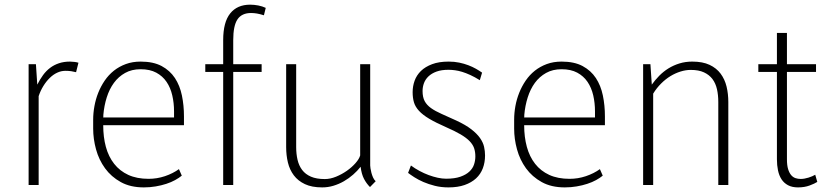

<svg xmlns="http://www.w3.org/2000/svg" viewBox="-20 -792 3538 822"><path d="M305.7 -482.9Q295.9 -485.4 285.2 -487.1Q274.4 -488.8 260.3 -488.8Q241.7 -488.8 224.6 -480.7Q207.5 -472.7 192.6 -458Q177.7 -443.4 165.5 -423.6Q153.3 -403.8 145.5 -380.4V0H102.5V-517.1H133.8L139.6 -429.7Q150.9 -452.1 164.3 -470.5Q177.7 -488.8 194.6 -501.5Q211.4 -514.2 232.4 -521.2Q253.4 -528.3 279.8 -528.3Q288.1 -528.3 299.3 -526.9Q310.5 -525.4 315.9 -523.4Z M582 -495.6Q543.9 -495.6 515.6 -479.7Q487.3 -463.9 467.8 -437.3Q448.2 -410.6 437 -375Q425.8 -339.4 422.4 -299.8Q422.4 -298.8 422.4 -293.9Q422.4 -289.1 421.9 -289.1H725.1V-315.4Q725.1 -351.1 717.5 -383.8Q710 -416.5 693.1 -441.4Q676.3 -466.3 648.9 -481Q621.6 -495.6 582 -495.6ZM595.7 10.3Q538.1 10.3 497.1 -12.5Q456.1 -35.2 429.7 -71.5Q403.3 -107.9 391.1 -152.6Q378.9 -197.3 378.9 -241.2V-279.3Q378.9 -308.1 384.3 -337.6Q389.6 -367.2 400.6 -394.8Q411.6 -422.4 428.2 -446.8Q444.8 -471.2 467.5 -489.3Q490.2 -507.3 518.8 -517.8Q547.4 -528.3 582 -528.3Q636.2 -528.3 671.9 -509.3Q707.5 -490.2 728.8 -458Q750 -425.8 758.8 -383.3Q767.6 -340.8 767.6 -293.9V-255.9H422.4H421.9Q421.9 -205.1 433.3 -163.1Q444.8 -121.1 468.8 -90.6Q492.7 -60.1 529.3 -43.2Q565.9 -26.4 616.2 -26.4Q652.3 -26.4 686.3 -37.8Q720.2 -49.3 746.1 -67.9L758.3 -40Q746.6 -30.3 729.7 -21Q712.9 -11.7 691.9 -4.9Q670.9 2 646.5 6.1Q622.1 10.3 595.7 10.3Z M935.5 0V-483.9H858.9V-517.1H935.5V-620.1Q935.5 -697.3 965.6 -734.6Q995.6 -772 1050.8 -772Q1067.9 -772 1085.7 -768.6Q1103.5 -765.1 1117.7 -758.3L1109.9 -726.6Q1092.8 -731.9 1080.1 -734.1Q1067.4 -736.3 1054.7 -736.3Q1015.1 -736.3 996.8 -709.2Q978.5 -682.1 978.5 -620.1V-517.1H1100.1V-483.9H978.5V0Z M1523.9 -78.1Q1510.3 -60.5 1491.9 -44.4Q1473.6 -28.3 1452.4 -16.1Q1431.2 -3.9 1407.7 3.2Q1384.3 10.3 1359.4 10.3Q1314.9 10.3 1285.4 -3.7Q1255.9 -17.6 1238 -41.3Q1220.2 -64.9 1212.6 -96.2Q1205.1 -127.4 1205.1 -162.6V-517.1H1248V-162.6Q1248 -132.8 1253.9 -107.7Q1259.8 -82.5 1273.7 -64.2Q1287.6 -45.9 1311.3 -35.6Q1335 -25.4 1370.6 -25.4Q1394 -25.4 1418.9 -35.6Q1443.8 -45.9 1465.3 -61Q1486.8 -76.2 1502.2 -93.8Q1517.6 -111.3 1522 -126.5V-517.1H1564.9V-83.5Q1564.9 -79.6 1566.2 -71Q1567.4 -62.5 1570.1 -52.2Q1572.8 -42 1577.1 -32.2Q1581.5 -22.5 1588.4 -16.1L1564 8.8Q1548.8 -6.3 1538.3 -26.4Q1527.8 -46.4 1523.9 -78.1Z M2015.1 -122.6Q2015.1 -141.6 2009.8 -157.5Q2004.4 -173.3 1990.5 -187.7Q1976.6 -202.1 1952.1 -216.6Q1927.7 -231 1889.6 -247.6Q1845.2 -267.1 1817.4 -283.7Q1789.6 -300.3 1773.7 -317.6Q1757.8 -335 1752.2 -354Q1746.6 -373 1746.6 -397.5Q1746.6 -422.9 1755.1 -446.5Q1763.7 -470.2 1782.2 -488.3Q1800.8 -506.3 1830.1 -517.3Q1859.4 -528.3 1900.9 -528.3Q1925.3 -528.3 1946.3 -523.9Q1967.3 -519.5 1985.1 -512.7Q2002.9 -505.9 2017.6 -497.6Q2032.2 -489.3 2043.9 -481L2034.2 -448.7Q2012.2 -462.4 1993.4 -470.9Q1974.6 -479.5 1958.5 -484.4Q1942.4 -489.3 1928 -491.2Q1913.6 -493.2 1899.9 -493.2Q1870.1 -493.2 1849.1 -485.6Q1828.1 -478 1814.7 -465.3Q1801.3 -452.6 1795.2 -436.3Q1789.1 -419.9 1789.1 -402.3Q1789.1 -376 1798.1 -359.1Q1807.1 -342.3 1825.2 -329.3Q1843.3 -316.4 1870.4 -304.4Q1897.5 -292.5 1933.6 -275.9Q1973.6 -257.3 1997.8 -238.5Q2022 -219.7 2035.2 -200.9Q2048.3 -182.1 2052.5 -163.3Q2056.6 -144.5 2056.6 -126.5Q2056.6 -96.7 2047.1 -71.5Q2037.6 -46.4 2018.1 -28.3Q1998.5 -10.3 1969.2 0Q1939.9 10.3 1899.9 10.3Q1868.2 10.3 1841.3 3.4Q1814.5 -3.4 1792.5 -12.9Q1770.5 -22.5 1753.9 -33.2Q1737.3 -43.9 1727.1 -51.8L1739.3 -83.5Q1756.3 -70.8 1775.9 -60.3Q1795.4 -49.8 1815.2 -42.5Q1835 -35.2 1854.2 -31Q1873.5 -26.9 1889.6 -26.9Q1926.8 -26.9 1950.9 -35.4Q1975.1 -43.9 1989.5 -57.4Q2003.9 -70.8 2009.5 -87.9Q2015.1 -105 2015.1 -122.6Z M2384.3 -495.6Q2346.2 -495.6 2317.9 -479.7Q2289.6 -463.9 2270 -437.3Q2250.5 -410.6 2239.3 -375Q2228 -339.4 2224.6 -299.8Q2224.6 -298.8 2224.6 -293.9Q2224.6 -289.1 2224.1 -289.1H2527.3V-315.4Q2527.3 -351.1 2519.8 -383.8Q2512.2 -416.5 2495.4 -441.4Q2478.5 -466.3 2451.2 -481Q2423.8 -495.6 2384.3 -495.6ZM2397.9 10.3Q2340.3 10.3 2299.3 -12.5Q2258.3 -35.2 2231.9 -71.5Q2205.6 -107.9 2193.4 -152.6Q2181.2 -197.3 2181.2 -241.2V-279.3Q2181.2 -308.1 2186.5 -337.6Q2191.9 -367.2 2202.9 -394.8Q2213.9 -422.4 2230.5 -446.8Q2247.1 -471.2 2269.8 -489.3Q2292.5 -507.3 2321 -517.8Q2349.6 -528.3 2384.3 -528.3Q2438.5 -528.3 2474.1 -509.3Q2509.8 -490.2 2531 -458Q2552.2 -425.8 2561 -383.3Q2569.8 -340.8 2569.8 -293.9V-255.9H2224.6H2224.1Q2224.1 -205.1 2235.6 -163.1Q2247.1 -121.1 2271 -90.6Q2294.9 -60.1 2331.5 -43.2Q2368.2 -26.4 2418.5 -26.4Q2454.6 -26.4 2488.5 -37.8Q2522.5 -49.3 2548.3 -67.9L2560.5 -40Q2548.8 -30.3 2532 -21Q2515.1 -11.7 2494.1 -4.9Q2473.1 2 2448.7 6.1Q2424.3 10.3 2397.9 10.3Z M2764.6 -517.1 2770.5 -429.7Q2784.7 -449.7 2802.5 -467.8Q2820.3 -485.8 2842 -499.3Q2863.8 -512.7 2889.2 -520.5Q2914.6 -528.3 2943.8 -528.3Q2988.3 -528.3 3017.8 -514.4Q3047.4 -500.5 3065.2 -476.6Q3083 -452.6 3090.6 -421.4Q3098.1 -390.1 3098.1 -355V0H3055.2V-355Q3055.2 -384.8 3049.6 -409.9Q3043.9 -435.1 3030.3 -453.4Q3016.6 -471.7 2993.9 -482.2Q2971.2 -492.7 2937.5 -492.7Q2916 -492.7 2893.8 -485.8Q2871.6 -479 2850.3 -466.1Q2829.1 -453.1 2810.1 -434.1Q2791 -415 2776.4 -391.1V0H2733.4V-517.1Z M3349.1 -650.9V-517.1H3473.6V-483.9H3349.1V-109.9Q3349.1 -84 3354.2 -67.6Q3359.4 -51.3 3367.4 -42Q3375.5 -32.7 3386 -29.3Q3396.5 -25.9 3407.7 -25.9Q3423.3 -25.9 3441.2 -31.5Q3459 -37.1 3470.2 -43.9L3479 -13.2Q3467.8 -5.9 3446 2.2Q3424.3 10.3 3396.5 10.3Q3371.1 10.3 3353.8 1Q3336.4 -8.3 3325.9 -24.4Q3315.4 -40.5 3310.8 -62.5Q3306.2 -84.5 3306.2 -109.9V-483.9H3226.6V-517.1H3306.2V-650.9Z"/></svg>

Font: Ufes Sans Thin
Style: Regular
Weight: 100
Designer: Ricardo Esteves & Thais Bronze
Foundry: ProDesignUfes - Ricardo Esteves, Thais Bronze (This is a derivative work, based on Roboto family, by Christian Robertson
Version: Version 2.0